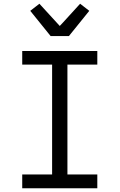

<svg xmlns="http://www.w3.org/2000/svg" viewBox="-20 -1008 640 1028"><path d="M99 0V-74H259V-662H99V-735H501V-662H341V-74H501V0ZM251 -815 142 -950 191 -988 300 -869 316 -886 409 -988 458 -950 349 -815Z"/></svg>

Font: Iosevka Extended
Style: Regular
Weight: 400
Width: 7
Monospace: yes
Designer: Belleve Invis
Foundry: Belleve Invis
Version: Version 32.5.0; ttfautohint (v1.8.4)